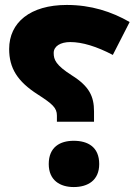

<svg xmlns="http://www.w3.org/2000/svg" viewBox="-20 -744 549 776"><path d="M210 -252H360V-294C360 -354 341 -395 271 -439C205 -481 197 -503 197 -530C197 -557 224 -574 264 -574C313 -574 371 -556 436 -522L504 -655C431 -697 348 -724 250 -724C102 -724 17 -653 17 -546C17 -469 50 -415 133 -362C192 -324 210 -308 210 -277ZM278 12C335 12 381 -15 381 -81C381 -150 335 -175 278 -175C223 -175 177 -150 177 -81C177 -15 223 12 278 12Z"/></svg>

Font: Noto Sans Arabic UI Extra
Style: Regular
Weight: 800
Designer: Nadine Chahine - Monotype Design Team
Foundry: Monotype Imaging Inc.
Version: Version 1.900